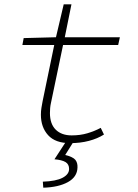

<svg xmlns="http://www.w3.org/2000/svg" viewBox="-20 -653 640 892"><path d="M306 12Q237 12 203.5 -25Q170 -62 170 -120Q170 -137 172.5 -152Q175 -167 178 -183L232 -444H84L90 -476L240 -480L276 -633H312L281 -480H537L529 -444H273L217 -176Q214 -163 213 -151Q212 -139 212 -128Q212 -77 239 -50.5Q266 -24 313 -24Q353 -24 386.5 -34Q420 -44 448 -59L463 -28Q433 -9 393 1.5Q353 12 306 12ZM181 219 179 191Q240 189 270.5 173Q301 157 301 132Q301 110 284.5 100Q268 90 233 87L293 -5H328L283 67Q319 76 330 89.5Q341 103 340 125Q339 169 295.5 193Q252 217 181 219Z"/></svg>

Font: Source Code Pro ExtraLight Light
Style: Italic
Weight: 300
Italic angle: -11°
Monospace: yes
Version: Version 1.016;hotconv 1.0.116;makeotfexe 2.5.65601